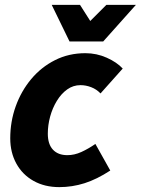

<svg xmlns="http://www.w3.org/2000/svg" viewBox="-20 -755 577 787"><path d="M22 -188Q22 -257 44.5 -319.5Q67 -382 108 -431Q149 -480 205.5 -508.5Q262 -537 330 -537Q376 -537 417.5 -518.5Q459 -500 483 -474L392 -372Q376 -389 354 -397.5Q332 -406 310 -406Q280 -406 255.5 -388.5Q231 -371 213 -341.5Q195 -312 185.5 -277Q176 -242 176 -207Q176 -164 197 -141.5Q218 -119 256 -119Q285 -119 313.5 -132Q342 -145 371 -165L432 -56Q377 -20 326.5 -4Q276 12 223 12Q163 12 117.5 -13.5Q72 -39 47 -84.5Q22 -130 22 -188ZM192 -735H308L350 -669L416 -735H537L403 -585H265Z"/></svg>

Font: Radio Canada
Style: Italic
Weight: 400
Italic angle: -12°
Designer: Charles Daoud, Etienne Aubert Bonn, Alexandre Saumier Demers, Jacques Le Bailly
Foundry: Radio-Canada
Version: Version 2.104;gftools[0.9.28.dev5+ged2979d]